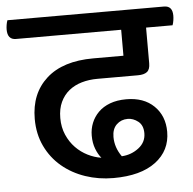

<svg xmlns="http://www.w3.org/2000/svg" viewBox="-79 -660 724 722"><g transform="rotate(-5 283.5 -299.0)"><path d="M492 -539V-404Q492 -381 480.5 -372Q469 -363 446 -363H293Q261 -363 233.5 -355Q206 -347 185.5 -330.5Q165 -314 153 -288.5Q141 -263 141 -228Q141 -193 153.5 -164.5Q166 -136 186 -115.5Q206 -95 231 -82.5Q256 -70 282 -66Q270 -80 261.5 -102Q253 -124 253 -152Q253 -177 262 -199.5Q271 -222 288.5 -239.5Q306 -257 332.5 -267Q359 -277 394 -277Q460 -277 498.5 -239.5Q537 -202 537 -142Q537 -71 480.5 -28.5Q424 14 321 14Q265 14 215 -3Q165 -20 127 -52Q89 -84 67 -130Q45 -176 45 -233Q45 -329 107 -385Q169 -441 284 -441H398V-539H1Q-31 -539 -31 -577Q-31 -585 -29.5 -594.5Q-28 -604 -25 -612H566Q598 -612 598 -575Q598 -567 596.5 -557Q595 -547 592 -539ZM334 -140Q334 -100 359 -65Q395 -67 423 -88.5Q451 -110 451 -144Q451 -174 432.5 -188.5Q414 -203 393 -203Q368 -203 351 -186.5Q334 -170 334 -140Z"/></g></svg>

Font: Baloo 2 Medium
Style: Regular
Weight: 500
Designer: Sarang Kulkarni and Ek Type
Foundry: Ek Type
Version: Version 1.640;hotconv 1.0.111;makeotfexe 2.5.65597; ttfautoh